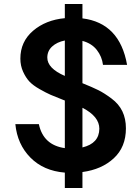

<svg xmlns="http://www.w3.org/2000/svg" viewBox="-20 -848 695 953"><path d="M389.2 -435.1Q439 -415 468 -400.6Q497.1 -386.2 533.4 -359.1Q569.8 -332 587.4 -295.4Q605 -258.8 605 -210.9Q605 -118.2 544.9 -62.5Q484.9 -6.8 389.2 5.9V85H301.8V8.8Q195.8 0 130.9 -65.9Q65.9 -131.8 56.2 -231.9H172.9Q194.8 -127.9 301.8 -112.8V-349.1L293.9 -352.1Q254.9 -367.2 231.9 -377.2Q209 -387.2 176 -406Q143.1 -424.8 125.5 -443.8Q107.9 -462.9 94.5 -492.4Q81.1 -522 81.1 -557.1Q81.1 -641.1 144 -695.1Q207 -749 301.8 -757.8V-828.1H389.2V-756.8Q574.2 -733.9 610.8 -525.9H491.2Q486.3 -566.9 460.7 -599.9Q435.1 -632.8 389.2 -645ZM214.8 -562Q214.8 -508.8 301.8 -471.2V-647Q262.7 -639.2 238.8 -617.2Q214.8 -595.2 214.8 -562ZM389.2 -116.2Q472.2 -136.2 473.1 -209Q473.1 -270 389.2 -313Z"/></svg>

Font: Oakes Grotesk
Style: SemiBold
Weight: 600
Designer: Samuel Oakes
Foundry: Samuel Oakes
Version: Version 1.0 | wf-rip DC20170320